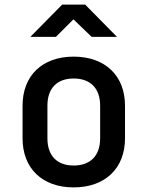

<svg xmlns="http://www.w3.org/2000/svg" viewBox="-20 -805 640 834"><path d="M223 -645 299 -721 378 -645H488L350 -785H250L112 -645ZM300 9C437 9 523 -74 523 -204V-346C523 -476 437 -559 300 -559C163 -559 78 -476 78 -346V-204C78 -74 163 9 300 9ZM300 -86C228 -86 186 -128 186 -204V-346C186 -422 228 -464 300 -464C372 -464 415 -422 415 -346V-204C415 -128 372 -86 300 -86Z"/></svg>

Font: Tekne LDO SemiBold
Style: Regular
Weight: 600
Monospace: yes
Designer: Alessio Laiso, Mario Rullo, Paolo Rosset
Foundry: Alessio Laiso
Version: Version 1.000;hotconv 1.0.109;makeotfexe 2.5.65596